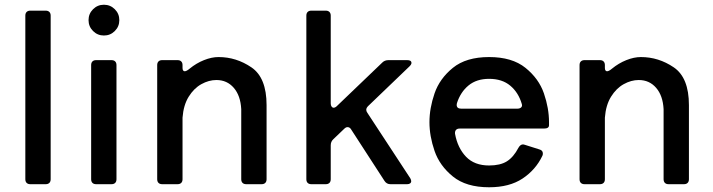

<svg xmlns="http://www.w3.org/2000/svg" viewBox="-20 -778 3011 811"><path d="M173 0H108Q98 0 92.5 -5.5Q87 -11 87 -21V-712Q87 -722 92.5 -727.5Q98 -733 108 -733H173Q183 -733 188.5 -727.5Q194 -722 194 -712V-21Q194 -11 188.5 -5.5Q183 0 173 0Z M354 -693Q354 -720 373 -739Q392 -758 419 -758Q446 -758 465 -739Q484 -720 484 -693Q484 -666 465 -647Q446 -628 419 -628Q392 -628 373 -647Q354 -666 354 -693ZM451 0H386Q376 0 370.5 -5.5Q365 -11 365 -21V-503Q365 -513 370.5 -518.5Q376 -524 386 -524H451Q461 -524 466.5 -518.5Q472 -513 472 -503V-21Q472 -11 466.5 -5.5Q461 0 451 0Z M1106 -334V-21Q1106 -11 1100.5 -5.5Q1095 0 1085 0H1020Q1010 0 1004.5 -5.5Q999 -11 999 -21V-317Q996 -374 967.5 -407Q939 -440 894 -440Q862 -440 830.5 -422.5Q799 -405 777 -369.5Q755 -334 751 -281V-21Q751 -11 745.5 -5.5Q740 0 730 0H665Q655 0 649.5 -5.5Q644 -11 644 -21V-503Q644 -513 649.5 -518.5Q655 -524 665 -524H730Q740 -524 745.5 -518.5Q751 -513 751 -503V-491Q751 -484 753.5 -480.5Q756 -477 760 -477Q768 -477 781 -488Q809 -511 841.5 -524Q874 -537 903 -537Q978 -537 1042 -493.5Q1106 -450 1106 -334Z M1621 -524H1700Q1718 -524 1718 -512Q1718 -506 1710 -498L1535 -330Q1527 -322 1527 -314Q1527 -308 1532 -301L1713 -25Q1717 -18 1717 -12Q1717 -7 1712.5 -3.5Q1708 0 1700 0H1629Q1613 0 1604 -14L1464 -230Q1458 -241 1448 -241Q1441 -241 1434 -234L1388 -190Q1377 -180 1377 -164V-21Q1377 -11 1371.5 -5.5Q1366 0 1356 0H1295Q1285 0 1279.5 -5.5Q1274 -11 1274 -21V-712Q1274 -722 1279.5 -727.5Q1285 -733 1295 -733H1356Q1366 -733 1371.5 -727.5Q1377 -722 1377 -712V-341Q1377 -333 1380.5 -328Q1384 -323 1389 -323Q1396 -323 1403 -330L1595 -514Q1605 -524 1621 -524Z M2278 -235H1922Q1911 -235 1906 -229Q1901 -223 1902 -213Q1913 -153 1948.5 -116Q1984 -79 2046 -79Q2093 -79 2121 -96.5Q2149 -114 2170 -154Q2178 -168 2189 -168Q2192 -168 2198 -166L2258 -147Q2273 -143 2273 -130Q2273 -123 2271 -120Q2243 -61 2187.5 -24Q2132 13 2046 13Q1949 13 1893 -32.5Q1837 -78 1815.5 -140.5Q1794 -203 1794 -262Q1794 -321 1815.5 -383.5Q1837 -446 1893 -491.5Q1949 -537 2046 -537Q2143 -537 2199.5 -491.5Q2256 -446 2277.5 -383.5Q2299 -321 2299 -262V-249Q2299 -235 2278 -235ZM1910 -342Q1909 -339 1909 -335Q1909 -319 1928 -319H2165Q2176 -319 2181.5 -324.5Q2187 -330 2184 -339Q2170 -387 2135.5 -416Q2101 -445 2046 -445Q1993 -445 1959 -417Q1925 -389 1910 -342Z M2890 -334V-21Q2890 -11 2884.5 -5.5Q2879 0 2869 0H2804Q2794 0 2788.5 -5.5Q2783 -11 2783 -21V-317Q2780 -374 2751.5 -407Q2723 -440 2678 -440Q2646 -440 2614.5 -422.5Q2583 -405 2561 -369.5Q2539 -334 2535 -281V-21Q2535 -11 2529.5 -5.5Q2524 0 2514 0H2449Q2439 0 2433.5 -5.5Q2428 -11 2428 -21V-503Q2428 -513 2433.5 -518.5Q2439 -524 2449 -524H2514Q2524 -524 2529.5 -518.5Q2535 -513 2535 -503V-491Q2535 -484 2537.5 -480.5Q2540 -477 2544 -477Q2552 -477 2565 -488Q2593 -511 2625.5 -524Q2658 -537 2687 -537Q2762 -537 2826 -493.5Q2890 -450 2890 -334Z"/></svg>

Font: Shippori Antique B1
Style: Regular
Weight: 400
Designer: FONTDASU
Foundry: FONTDASU / Google Inc. / but / Adobe
Version: Version 2.001